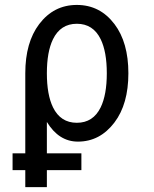

<svg xmlns="http://www.w3.org/2000/svg" viewBox="-20 -567 626 782"><path d="M390.1 -129.9Q415 -181.2 415 -268.6Q415 -356 390.1 -407.2Q359.4 -470.2 293 -470.2Q226.6 -470.2 195.8 -407.2Q170.9 -356 170.9 -268.6Q170.9 -181.2 195.8 -129.9Q226.6 -66.9 293 -66.9Q359.4 -66.9 390.1 -129.9ZM83 195.3V126H31.2V57.6H83V-268.6Q83 -394 139.6 -468.8Q198.7 -546.9 293 -546.9Q387.2 -546.9 446.3 -468.8Q502.9 -394 502.9 -268.6Q502.9 -143.1 446.3 -68.4Q387.2 9.8 297.4 9.8Q219.7 9.8 170.9 -70.3V57.6H311.5V126H170.9V195.3Z"/></svg>

Font: Consola Mono
Style: Book
Weight: 400
Monospace: yes
Designer: Wojciech Kalinowski "wmk69" (wmk69@o2.pl)
Foundry: Wojciech Kalinowski "wmk69" (wmk69@o2.pl)
Version: Version 2.1.0